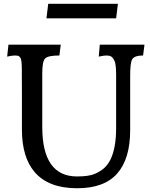

<svg xmlns="http://www.w3.org/2000/svg" viewBox="-20 -982 790 1009"><path d="M499 -684.6 504.4 -747.1H739.3L731.9 -690.4Q685.5 -690.4 673.8 -668.9Q664.1 -650.4 664.1 -582.5V-297.9Q664.1 -147.5 595.9 -70.1Q527.8 7.3 385.3 7.3Q235.4 7.3 162.1 -77.6Q95.2 -155.8 95.2 -301.3V-495.1L94.7 -586.9V-615.2Q94.7 -667.5 87.6 -677.7Q80.6 -688 73.2 -689.2Q65.9 -690.4 58.6 -690.4Q43.5 -690.4 17.6 -684.6L24.4 -747.1H299.3L292 -690.4Q231.9 -690.4 216.8 -674.3Q202.1 -658.7 202.1 -596.2V-315.4Q202.1 -54.7 384.8 -54.7Q447.8 -54.7 479.5 -68.8Q511.2 -83 530 -101.1Q548.8 -119.1 562.5 -147.5Q590.3 -207.5 590.3 -310.5V-584Q590.3 -644 581.8 -662.1Q573.2 -680.2 563.7 -685.3Q554.2 -690.4 540 -690.4Q525.9 -690.4 499 -684.6ZM233.4 -961.9H599.6L590.3 -885.7H224.1Z"/></svg>

Font: HeadlandOne
Style: Regular
Weight: 400
Designer: Gary Lonergan
Foundry: Sorkin Type Co.
Version: Version 1.002